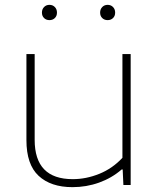

<svg xmlns="http://www.w3.org/2000/svg" viewBox="-20 -763 657 792"><path d="M89 -185V-540H123V-186Q123 -24 280 -24Q335.5 -24 389.8 -46Q444 -68 485 -112V-540H519V0H489L486 -64H482Q441 -28.5 388.8 -9.8Q336.5 9 279 9Q189.5 9 139.2 -37.8Q89 -84.5 89 -185ZM153 -711Q153 -725 161.8 -734Q170.5 -743 184 -743Q197.5 -743 206.2 -734Q215 -725 215 -711Q215 -697 206.2 -688.5Q197.5 -680 184 -680Q170.5 -680 161.8 -688.5Q153 -697 153 -711ZM393 -711Q393 -725 401.8 -734Q410.5 -743 424 -743Q437.5 -743 446.2 -734Q455 -725 455 -711Q455 -697 446.2 -688.5Q437.5 -680 424 -680Q410.5 -680 401.8 -688.5Q393 -697 393 -711Z"/></svg>

Font: Encode Sans Expanded Thin
Style: Regular
Weight: 250
Width: 7
Designer: Multiple Designers
Foundry: Impallari Type
Version: Version 2.000